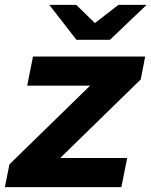

<svg xmlns="http://www.w3.org/2000/svg" viewBox="-39 -771 624 791"><path d="M414 -607 565 -751H449L352 -676L275 -751H164L276 -607ZM73 -418H332L0 -94L-19 0H461L485 -120H209L541 -444L559 -538H97Z"/></svg>

Font: AWKNG-Font
Style: Bold Italic
Weight: 700
Italic angle: -11.3°
Designer: Awakening Church
Foundry: Awakening Church
Version: Version 1.700;PS 001.700;hotconv 1.0.88;makeotf.lib2.5.64775